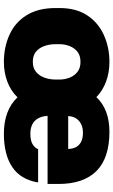

<svg xmlns="http://www.w3.org/2000/svg" viewBox="188 -772 598 1015"><g transform="rotate(90 487.5 -265.0)"><path d="M308 14Q230 14 164.5 -15.5Q99 -45 61 -106Q23 -167 23 -260V-280Q23 -367 61 -425.5Q99 -484 164.5 -514Q230 -544 308 -544Q363 -544 411 -526.5Q459 -509 494 -475Q527 -510 573 -527Q619 -544 677 -544Q816 -544 884.5 -475.5Q953 -407 953 -275V-217H593Q595 -186 607 -165.5Q619 -145 639.5 -135.5Q660 -126 687 -126Q723 -126 742.5 -137.5Q762 -149 769 -167H945Q930 -75 864 -30.5Q798 14 687 14Q626 14 577.5 -4Q529 -22 495 -58Q460 -22 411.5 -4Q363 14 308 14ZM308 -139Q340 -139 360.5 -156Q381 -173 391 -200.5Q401 -228 401 -260V-280Q401 -308 391 -333.5Q381 -359 360.5 -375Q340 -391 308 -391Q274 -391 254 -375Q234 -359 224 -333.5Q214 -308 214 -280V-260Q214 -227 224 -199.5Q234 -172 254 -155.5Q274 -139 308 -139ZM682 -404Q657 -404 638 -395Q619 -386 607.5 -369.5Q596 -353 594 -326H768Q767 -354 756 -371Q745 -388 726.5 -396Q708 -404 682 -404Z"/></g></svg>

Font: Golos Text ExtraBold
Style: Regular
Weight: 800
Designer: A.Korolkova, Vitaly Kuzmin
Foundry: ParaType Ltd
Version: Version 2.004